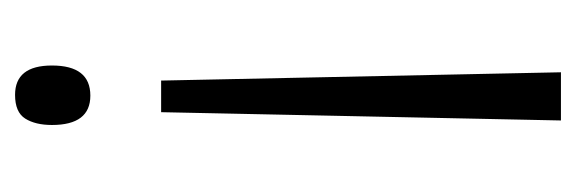

<svg xmlns="http://www.w3.org/2000/svg" viewBox="-275 -299 765 255"><g transform="rotate(-90 107.5 -171.5)"><path d="M148 -485Q148 -434 108 -434Q69 -434 69 -485Q69 -507 77.5 -520.5Q86 -534 109 -534Q148 -534 148 -485ZM86 -340H128L139 191H75Z"/></g></svg>

Font: Noto Sans Ethiopic ExtraCondensed Light
Style: Regular
Weight: 300
Width: 2
Designer: Monotype Design Team
Foundry: Monotype Imaging Inc.
Version: Version 2.102; ttfautohint (v1.8.4.7-5d5b)